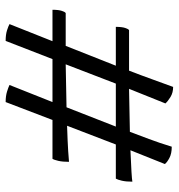

<svg xmlns="http://www.w3.org/2000/svg" viewBox="4 -638 648 697"><g transform="rotate(90 328.5 -290.0)"><path d="M129 14Q106 14 90.5 9Q75 4 68 0L130 -156H16Q16 -178 20 -190Q24 -202 28 -204H147L219 -386H78Q78 -408 82 -420Q86 -432 90 -434H237Q254 -478 270 -522.5Q286 -567 296 -594Q317 -594 332.5 -584.5Q348 -575 356 -566L303 -434L459 -437Q470 -466 485 -506Q500 -546 513 -589Q538 -589 554 -580.5Q570 -572 576 -564L526 -439Q624 -443 640 -446Q640 -423 636.5 -408Q633 -393 629 -386H505L437 -209Q498 -211 528.5 -213Q559 -215 568 -216Q568 -193 564.5 -177.5Q561 -162 557 -156H416L351 14Q329 14 313 9Q297 4 289 0L351 -156H195ZM214 -204 370 -207 440 -386H284Z"/></g></svg>

Font: Texturina
Style: Regular
Weight: 400
Designer: Guillermo Torres Carreño
Foundry: Omnibus-Type
Version: Version 1.002; ttfautohint (v1.8.3)